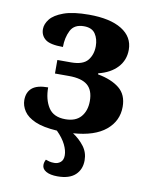

<svg xmlns="http://www.w3.org/2000/svg" viewBox="-86 -611 700 893"><g transform="rotate(10 264.5 -165.0)"><path d="M247 218Q213 218 193.5 207Q174 196 174 177Q174 164 181 151Q189 154 198.5 156.5Q208 159 222 159Q239 159 251.5 148.5Q264 138 264 116Q264 93 250.5 65.5Q237 38 208 9Q143 5 105 -11.5Q67 -28 50.5 -53Q34 -78 34 -105Q34 -142 57.5 -162Q81 -182 133 -182Q133 -125 157 -87.5Q181 -50 237 -50Q286 -50 310.5 -78.5Q335 -107 335 -153Q335 -204 307 -227.5Q279 -251 219 -251H153V-315H218Q274 -315 296 -342Q318 -369 318 -409Q318 -443 302 -467Q286 -491 248 -491Q202 -491 185 -457Q168 -423 168 -379Q107 -379 84.5 -397Q62 -415 62 -445Q62 -469 80.5 -492.5Q99 -516 143 -532Q187 -548 262 -548Q362 -548 417 -514Q472 -480 472 -419Q472 -370 440 -335.5Q408 -301 351 -287V-282Q416 -270 453 -240Q490 -210 490 -153Q490 -86 437.5 -42.5Q385 1 284 8Q316 29 337.5 57.5Q359 86 359 123Q359 166 331 192Q303 218 247 218Z"/></g></svg>

Font: Noto Serif
Style: Bold
Weight: 700
Designer: Monotype Design Team
Foundry: Monotype Imaging Inc.
Version: Version 2.014